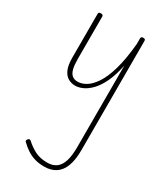

<svg xmlns="http://www.w3.org/2000/svg" viewBox="-269 -623 1166 1351"><g transform="rotate(30 314.0 52.0)"><path d="M230 17Q200 17 173.5 2.5Q147 -12 131 -47.5Q115 -83 115 -145V-500Q115 -508 119.5 -511.5Q124 -515 134 -515Q143 -515 148 -511.5Q153 -508 153 -500V-155Q153 -108 160.5 -77Q168 -46 185.5 -31Q203 -16 231 -16Q263 -16 297.5 -36Q332 -56 365 -104.5Q398 -153 423 -238.5Q448 -324 460 -454V-500Q460 -508 464.5 -511.5Q469 -515 479 -515Q488 -515 492 -511.5Q496 -508 496 -500V387Q496 465 477 516.5Q458 568 420 593.5Q382 619 326 619Q282 619 247.5 608.5Q213 598 184.5 579Q156 560 130 535Q123 529 124 523.5Q125 518 131 510Q138 503 144 504Q150 505 155 510Q189 541 230 562.5Q271 584 331 584Q375 584 403.5 563Q432 542 446 498Q460 454 460 385V-279Q443 -194 415.5 -136.5Q388 -79 355.5 -45.5Q323 -12 290.5 2.5Q258 17 230 17Z"/></g></svg>

Font: Playwrite FR Moderne Thin
Style: Regular
Weight: 250
Version: Version 1.002